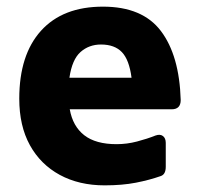

<svg xmlns="http://www.w3.org/2000/svg" viewBox="-20 -543 602 578"><path d="M295 15Q218 15 160 -16.5Q102 -48 70 -106Q38 -164 38 -246Q38 -378 103.5 -450.5Q169 -523 290 -523Q409 -523 464.5 -449.5Q520 -376 524 -242Q524 -214 497 -214H190Q199 -163 233.5 -136Q268 -109 331 -109Q362 -109 392.5 -117Q423 -125 448 -135Q462 -140 470.5 -133.5Q479 -127 479 -113V-41Q479 -18 464 -13Q430 -1 389 7Q348 15 295 15ZM284 -409Q248 -409 222.5 -386.5Q197 -364 189 -309H376Q369 -363 347 -386Q325 -409 284 -409Z"/></svg>

Font: Pitagon Sans
Style: Bold
Weight: 700
Designer: Travis Tran
Foundry: Pitagon
Version: Version 1.001; ttfautohint (v1.8.4.7-5d5b);gftools[0.9.26]